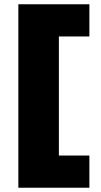

<svg xmlns="http://www.w3.org/2000/svg" viewBox="-20 -770 473 900"><path d="M399 -750V-599H163L256 -692V52L163 -41H399V110H66V-750Z"/></svg>

Font: Unbounded
Style: Bold
Weight: 700
Designer: Luke Prowse, Jean-Baptiste Morizot, Fátima Lázaro, Florian Runge
Foundry: NaN
Version: Version 1.700